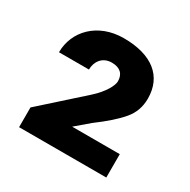

<svg xmlns="http://www.w3.org/2000/svg" viewBox="-100 -812 574 580"><g transform="rotate(30 187.0 -521.5)"><path d="M173.3 -407.2 219.7 -446.8C257.3 -474.6 285.2 -499.5 302.7 -520.5C320.3 -541.5 329.1 -565.9 329.1 -594.7C329.1 -672.9 273.4 -716.8 175.3 -716.8C84.5 -716.8 26.4 -655.3 26.4 -582H130.9C130.9 -609.4 147.9 -634.8 180.7 -634.8C210.4 -634.8 224.6 -619.6 224.6 -594.7C224.6 -580.6 209.5 -550.3 174.8 -519.5L35.2 -394.5V-325.7H339.4V-407.2Z"/></g></svg>

Font: Vazirmatn ExtraBold
Style: Regular
Weight: 800
Designer: Saber Rastikerdar
Foundry: Saber Rastikerdar
Version: Version 33.003